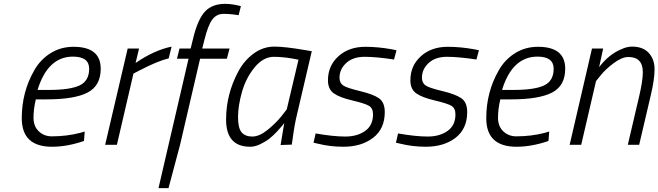

<svg xmlns="http://www.w3.org/2000/svg" viewBox="-20 -752 3419 997"><path d="M249 -44Q326 -44 396 -62L420 -69L416 -20Q329 10 250 10Q93 10 93 -138Q93 -274 158 -387Q189 -442 242 -475.5Q295 -509 362 -509Q503 -509 503 -395Q503 -307 435 -271.5Q367 -236 222 -236H166Q154 -186 154 -141Q154 -96 181.5 -70Q209 -44 249 -44ZM234 -285Q344 -285 393.5 -308.5Q443 -332 443 -395Q443 -458 359 -458Q228 -458 175 -285Z M526 0 643 -500H702L684 -425Q780 -491 871 -510L856 -449Q798 -435 704 -386L673 -370L587 0Z M1149 -732Q1181 -732 1219 -723L1231 -720L1219 -673Q1178 -680 1141 -680Q1104 -680 1082 -650Q1060 -620 1042 -547L1030 -500H1172L1158 -447H1019L915 0L855 225H803L959 -447H899L912 -500H970L982 -549Q1006 -650 1043.5 -691Q1081 -732 1149 -732Z M1279 10Q1154 10 1154 -131Q1154 -262 1217 -380Q1247 -437 1296.5 -473.5Q1346 -510 1405 -510Q1459 -510 1564 -492L1599 -486L1523 -161Q1509 -105 1499 -27L1495 -1L1437 1Q1452 -92 1456 -113Q1452 -108 1445.5 -99.5Q1439 -91 1419.5 -70Q1400 -49 1380 -33Q1360 -17 1332 -3.5Q1304 10 1279 10ZM1530 -442Q1458 -457 1402.5 -457Q1347 -457 1302 -402Q1257 -347 1236.5 -274.5Q1216 -202 1216 -144.5Q1216 -87 1234.5 -65Q1253 -43 1290 -43Q1327 -43 1370 -78Q1413 -113 1441 -148L1469 -184Z M2026 -443Q1933 -457 1873 -457Q1813 -457 1778 -425Q1743 -393 1743 -348Q1743 -321 1762.5 -308Q1782 -295 1849.5 -279Q1917 -263 1947.5 -242Q1978 -221 1978 -170Q1978 -83 1917.5 -36.5Q1857 10 1763 10Q1694 10 1630 -6L1608 -11L1619 -59Q1711 -43 1773 -43Q1835 -43 1876 -72Q1917 -101 1917 -158Q1917 -190 1896 -202.5Q1875 -215 1809 -230.5Q1743 -246 1713 -267.5Q1683 -289 1683 -335Q1683 -411 1737.5 -460Q1792 -509 1877 -509Q1943 -509 2015 -496L2039 -491Z M2454 -443Q2361 -457 2301 -457Q2241 -457 2206 -425Q2171 -393 2171 -348Q2171 -321 2190.5 -308Q2210 -295 2277.5 -279Q2345 -263 2375.5 -242Q2406 -221 2406 -170Q2406 -83 2345.5 -36.5Q2285 10 2191 10Q2122 10 2058 -6L2036 -11L2047 -59Q2139 -43 2201 -43Q2263 -43 2304 -72Q2345 -101 2345 -158Q2345 -190 2324 -202.5Q2303 -215 2237 -230.5Q2171 -246 2141 -267.5Q2111 -289 2111 -335Q2111 -411 2165.5 -460Q2220 -509 2305 -509Q2371 -509 2443 -496L2467 -491Z M2661 -44Q2738 -44 2808 -62L2832 -69L2828 -20Q2741 10 2662 10Q2505 10 2505 -138Q2505 -274 2570 -387Q2601 -442 2654 -475.5Q2707 -509 2774 -509Q2915 -509 2915 -395Q2915 -307 2847 -271.5Q2779 -236 2634 -236H2578Q2566 -186 2566 -141Q2566 -96 2593.5 -70Q2621 -44 2661 -44ZM2646 -285Q2756 -285 2805.5 -308.5Q2855 -332 2855 -395Q2855 -458 2771 -458Q2640 -458 2587 -285Z M3262 -510Q3319 -510 3349 -477Q3379 -444 3379 -392Q3379 -340 3359 -256L3299 0H3240L3299 -252Q3318 -333 3318 -377Q3318 -456 3243 -456Q3210 -456 3168 -425Q3126 -394 3100 -362L3075 -331L2998 0H2938L3054 -500H3112L3091 -403Q3141 -470 3210 -498Q3237 -510 3262 -510Z"/></svg>

Font: Titillium Web Light
Style: Italic
Weight: 300
Italic angle: -13°
Version: Version 1.002;PS 57.000;hotconv 1.0.70;makeotf.lib2.5.55311